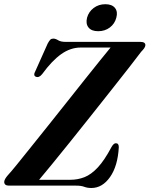

<svg xmlns="http://www.w3.org/2000/svg" viewBox="-26 -904 728 935"><path d="M345 0H18Q-5.5 0 -5.5 -18.5Q-5 -26 0 -34.2Q5 -42.5 12.5 -51Q26.5 -66 55.8 -102Q85 -138 124.8 -187.8Q164.5 -237.5 210 -294.2Q255.5 -351 301.2 -408.8Q347 -466.5 388.5 -518.8Q430 -571 462.5 -611.2Q495 -651.5 512.5 -672.5H367Q317.5 -672.5 272.2 -640.5Q227 -608.5 180 -544Q164 -523.5 148.5 -530.5Q134 -536 147 -559.5L206.5 -692.5Q214 -706 219.2 -711Q224.5 -716 233.5 -716Q244.5 -716 257.2 -708Q270 -700 295 -700H658Q682 -700 682 -684Q681.5 -676.5 676 -668.8Q670.5 -661 661.5 -652Q642.5 -626.5 604.8 -578.2Q567 -530 518.5 -468.5Q470 -407 417.5 -341Q365 -275 315.5 -213.2Q266 -151.5 226.2 -103Q186.5 -54.5 164.5 -28.5H316.5Q352.5 -28.5 385.2 -41.2Q418 -54 450.2 -88.5Q482.5 -123 517 -188Q527.5 -206.5 538 -206.5Q553 -206.5 552.5 -186.5Q547.5 -95.5 510 -42Q472.5 11.5 419 11.5Q399.5 11.5 384.5 5.8Q369.5 0 345 0ZM452 -752Q419.5 -752 405 -770.2Q390.5 -788.5 398 -818Q406 -847 430.2 -865.2Q454.5 -883.5 487 -883.5Q519.5 -883.5 534 -865.2Q548.5 -847 540.5 -818Q533 -788.5 509 -770.2Q485 -752 452 -752Z"/></svg>

Font: Fraunces 72pt SemiBold
Style: Italic
Weight: 600
Italic angle: -16°
Version: Version 1.000;[b76b70a41]